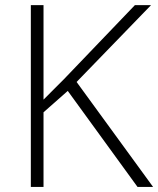

<svg xmlns="http://www.w3.org/2000/svg" viewBox="-20 -734 621 754"><path d="M280.8 -412.1 573.2 -713.9H509.8L230 -421.9L150.9 -342.8V-713.9H101.1V0H150.9V-293L246.1 -377L520 0H581.1Z"/></svg>

Font: Open Sans 300
Style: Regular
Weight: 300
Foundry: Ascender Corporation
Version: Version 1.100;PS 001.100;hotconv 1.0.88;makeotf.lib2.5.64775